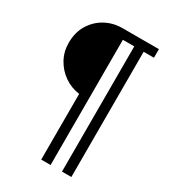

<svg xmlns="http://www.w3.org/2000/svg" viewBox="-206 -790 948 1065"><g transform="rotate(30 268.5 -257.5)"><path d="M232 171V-250Q178 -257 134.5 -287.5Q91 -318 65.5 -364.5Q40 -411 40 -467Q40 -533 69.5 -582Q99 -631 148.5 -658.5Q198 -686 259 -686H491V-631H425V171H365V-631H292V171Z"/></g></svg>

Font: Chivo Medium Light
Style: Regular
Weight: 300
Version: Version 2.002